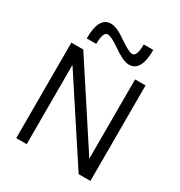

<svg xmlns="http://www.w3.org/2000/svg" viewBox="-219 -1121 1192 1271"><g transform="rotate(30 376.5 -485.0)"><path d="M93 0V-730H184L578 -127H580V-730H660V0H570L175 -603H173V0ZM496 -794Q472 -794 442.5 -807.5Q413 -821 371 -850Q339 -873 314 -885.5Q289 -898 275 -898Q258 -898 249 -875.5Q240 -853 240 -805H167Q167 -970 258 -970Q282 -970 312 -956.5Q342 -943 383 -914Q416 -891 440.5 -878.5Q465 -866 479 -866Q496 -866 505 -889Q514 -912 514 -959H587Q587 -794 496 -794Z"/></g></svg>

Font: M PLUS 1
Style: Regular
Weight: 400
Designer: Coji Morishita
Foundry: UNDERFOREST DESIGN
Version: Version 1.001